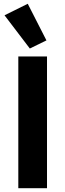

<svg xmlns="http://www.w3.org/2000/svg" viewBox="-20 -997 346 1017"><path d="M4 -916 127 -977 226 -783 138 -740ZM77 0H229V-698H77Z"/></svg>

Font: Plexus Sans Bold
Style: Regular
Weight: 700
Version: Version 2.001;PS 002.001;hotconv 1.0.70;makeotf.lib2.5.58329